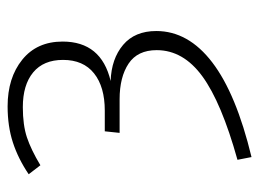

<svg xmlns="http://www.w3.org/2000/svg" viewBox="-106 -466 665 492"><g transform="rotate(-90 226.0 -219.5)"><path d="M366 -391Q366 -292 265 -268Q322 -266 357.5 -236Q393 -206 393 -151Q393 -69 312.5 -7.5Q232 54 70 93L63 57Q210 16 277 -33Q344 -82 344 -150Q344 -199 309.5 -222Q275 -245 218 -245H132L136 -283H189Q250 -283 284.5 -310.5Q319 -338 319 -390Q319 -440 287 -466.5Q255 -493 198 -493Q152 -493 120.5 -482.5Q89 -472 49 -448L26 -478Q66 -505 107.5 -518.5Q149 -532 200 -532Q273 -532 319.5 -494.5Q366 -457 366 -391Z"/></g></svg>

Font: FiraGO ExtraLight
Style: Regular
Weight: 200
Designer: bBox Type
Foundry: bBox Type GmbH
Version: Version 1.001